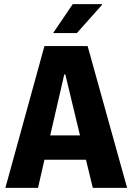

<svg xmlns="http://www.w3.org/2000/svg" viewBox="-20 -909 640 929"><path d="M6 0 195 -686H404L595 0H429L396 -136H195L164 0ZM367 -254 296 -549H291L223 -254ZM237 -749 332 -889H473L474 -886L352 -749Z"/></svg>

Font: Chivo Mono Medium
Style: Bold
Weight: 700
Monospace: yes
Version: Version 1.008